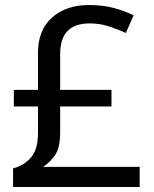

<svg xmlns="http://www.w3.org/2000/svg" viewBox="-20 -743 612 763"><path d="M334 -723Q389 -723 433 -711Q477 -699 511 -682L480 -612Q450 -626 413.5 -638Q377 -650 336 -650Q279 -650 249 -620.5Q219 -591 219 -525V-386H423V-320H219V-216Q219 -155 198 -125.5Q177 -96 151 -80H535V0H32V-74Q75 -85 103 -117Q131 -149 131 -215V-320H35V-386H131V-534Q131 -623 186.5 -673Q242 -723 334 -723Z"/></svg>

Font: Noto Sans Anatolian Hieroglyphs
Style: Regular
Weight: 400
Designer: Monotype Design Team
Foundry: Monotype Imaging Inc.
Version: Version 2.001; ttfautohint (v1.8.4.7-5d5b)